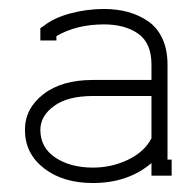

<svg xmlns="http://www.w3.org/2000/svg" viewBox="-20 -716 432 432"><path d="M320.8 -404.8V-500H189Q132.3 -500 101.6 -477.5Q70.8 -455.1 70.8 -423.8Q70.8 -383.8 104.7 -361.3Q138.7 -338.9 189 -338.9Q231.4 -338.9 268.3 -356.7Q305.2 -374.5 320.8 -404.8ZM366.2 -320.8H320.8V-349.1Q268.1 -304.2 189 -304.2Q121.6 -304.2 78.9 -337.4Q36.1 -370.6 36.1 -423.8Q36.1 -471.7 77.4 -503.9Q118.7 -536.1 189 -536.1H320.8V-570.8Q320.8 -619.1 291 -640.1Q261.2 -661.1 213.9 -661.1Q152.3 -661.1 106.9 -634.8V-625H70.8V-652.8L79.1 -658.2Q101.1 -675.8 138.2 -685.8Q175.3 -695.8 213.9 -695.8Q243.2 -695.8 268.1 -689Q293 -682.1 313.5 -668Q334 -653.8 345.5 -628.9Q356.9 -604 356.9 -570.8V-356.9H366.2Z"/></svg>

Font: Rawengulk
Style: Regular
Weight: 400
Version: Version 0.92